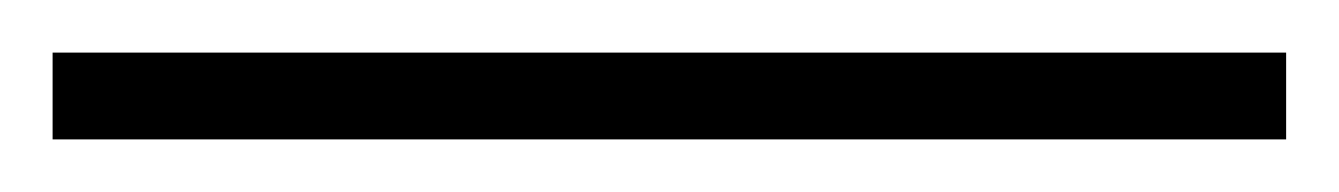

<svg xmlns="http://www.w3.org/2000/svg" viewBox="-23 -813 509 73"><path d="M466 -760H-3V-793H466Z"/></svg>

Font: Noto Sans Arabic UI SmCn XLt
Style: Regular
Weight: 200
Width: 4
Designer: Monotype Design Team, Nadine Chahine and Nizar Qandah
Foundry: Monotype Imaging Inc.
Version: Version 2.010; ttfautohint (v1.8.4.7-5d5b)